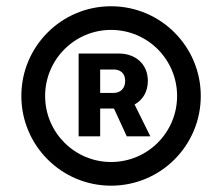

<svg xmlns="http://www.w3.org/2000/svg" viewBox="-20 -757 704 608"><path d="M229 -325.3H297.2V-413.4H335.9H340.9L381.4 -325.3H456L406.2 -426.1C431.5 -440.3 448.2 -465.6 448.2 -500.7C448.2 -555.8 407 -587.4 357.2 -587.4H229ZM47.6 -453.1C47.6 -296.2 174.7 -169 331.7 -169C489 -169 615.8 -296.2 615.8 -453.1C615.8 -610.1 488.6 -737.2 331.7 -737.2C174.7 -737.2 47.6 -610.1 47.6 -453.1ZM122.9 -453.1C122.9 -568.5 216.3 -662.3 331.7 -662.3C447.4 -662.3 540.8 -568.5 540.8 -453.1C540.8 -337.4 447.4 -244 331.7 -244C216.3 -244 122.9 -337.7 122.9 -453.1ZM297.2 -462.7V-536.9H340.2C359.4 -536.9 376.4 -526.6 376.4 -500.7C376.4 -475.5 359.7 -462.7 339.8 -462.7Z"/></svg>

Font: Margiela Sans
Style: Bold
Weight: 700
Designer: Stefan Endress, Andreas Faust
Version: Version 1.100;FEAKit 1.0